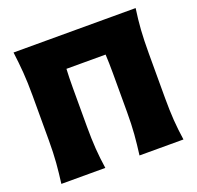

<svg xmlns="http://www.w3.org/2000/svg" viewBox="-125 -846 1004 979"><g transform="rotate(-20 377.0 -356.5)"><path d="M46 0Q53.5 -56.5 57.8 -109.8Q62 -163 62 -230.5V-474Q62 -544.5 57.8 -599.5Q53.5 -654.5 46 -713H708.5Q700 -654.5 696.2 -599.5Q692.5 -544.5 692.5 -474V-230.5Q692.5 -163 696.2 -109.8Q700 -56.5 708.5 0H470Q477.5 -56.5 481.8 -109.8Q486 -163 486 -230.5V-441Q486 -496.5 483.5 -542.5H271Q268.5 -496.5 268.5 -441V-230.5Q268.5 -163 272.2 -109.8Q276 -56.5 284.5 0Z"/></g></svg>

Font: Commissioner Flair ExtraBold
Style: Regular
Weight: 800
Designer: Kostas Bartsokas
Foundry: Kostas Bartsokas
Version: Version 1.000; ttfautohint (v1.8.3)